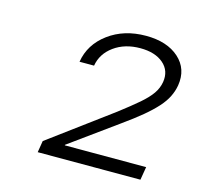

<svg xmlns="http://www.w3.org/2000/svg" viewBox="-68 -895 545 530"><g transform="rotate(15 205.0 -630.0)"><path d="M82 -436.5 87.4 -469.7 265.6 -601.6Q298.8 -627 320.1 -645.3Q341.3 -663.6 352.3 -679.4Q363.3 -695.3 366.2 -712.9Q371.6 -746.1 347.9 -766.6Q324.2 -787.1 281.7 -787.1Q237.8 -787.1 207 -764.9Q176.3 -742.7 170.4 -707.5H128.9Q137.2 -758.8 181.4 -791.5Q225.6 -824.2 288.1 -824.2Q348.6 -824.2 382.6 -793.7Q416.5 -763.2 408.7 -714.8Q405.8 -697.8 397.9 -681.9Q390.1 -666 375.5 -649.7Q360.8 -633.3 338.6 -614.7Q316.4 -596.2 284.2 -573.2L149.4 -475.6V-474.1H381.8L375.5 -436.5Z"/></g></svg>

Font: Inter 24pt ExtraLight
Style: Italic
Weight: 250
Italic angle: -9.3988°
Version: Version 4.001;git-66647c0bb